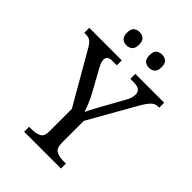

<svg xmlns="http://www.w3.org/2000/svg" viewBox="-262 -1028 1147 1147"><g transform="rotate(45 311.5 -454.5)"><path d="M159 0V-42H182Q215 -42 239.5 -53.5Q264 -65 264 -109V-298L79 -619Q63 -648 48.5 -660Q34 -672 8 -672H-5V-714H270V-672H233Q206 -672 197.5 -662.5Q189 -653 189 -640Q189 -626 195 -612Q201 -598 207 -587L281 -453Q298 -422 310.5 -392Q323 -362 331 -339Q340 -360 357 -391Q374 -422 391 -453L455 -568Q465 -585 469 -600.5Q473 -616 473 -628Q473 -672 413 -672H384V-714H628V-672H616Q595 -672 577 -655.5Q559 -639 533 -594L365 -298V-114Q365 -67 389 -54.5Q413 -42 447 -42H470V0ZM416 -797Q394 -797 379.5 -809.5Q365 -822 365 -853Q365 -885 379.5 -897Q394 -909 416 -909Q437 -909 452 -897Q467 -885 467 -853Q467 -822 452 -809.5Q437 -797 416 -797ZM226 -797Q204 -797 189.5 -809.5Q175 -822 175 -853Q175 -885 189.5 -897Q204 -909 226 -909Q247 -909 262 -897Q277 -885 277 -853Q277 -822 262 -809.5Q247 -797 226 -797Z"/></g></svg>

Font: NotoSerif-Regular
Style: Regular
Weight: 400
Designer: Monotype Design Team
Foundry: Monotype Imaging Inc.
Version: Version 2.007; ttfautohint (v1.8) -l 8 -r 50 -G 200 -x 14 -D